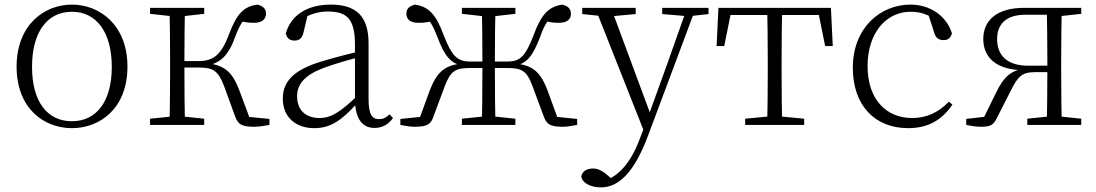

<svg xmlns="http://www.w3.org/2000/svg" viewBox="-20 -542 4757 833"><path d="M292 14C414 14 533 -72 533 -253C533 -433 413 -522 292 -522C171 -522 52 -433 52 -253C52 -72 170 14 292 14ZM292 -16C185 -16 119 -101 119 -252C119 -403 185 -491 292 -491C398 -491 465 -403 465 -252C465 -101 398 -16 292 -16Z M631 0H866V-27L760 -38H740L631 -27ZM631 -482 740 -470H760L866 -482V-508H631ZM715 0H783C781 -48 780 -158 780 -254V-273C780 -349 781 -460 783 -508H715C717 -460 718 -349 718 -283V-226C718 -158 717 -48 715 0ZM999 -40C1012 -2 1028 8 1084 8C1102 8 1128 4 1149 0V-26L1027 -38L1069 -14L1018 -151C987 -233 951 -260 876 -268V-257C934 -268 970 -298 1000 -381C1019 -433 1034 -454 1059 -479L1014 -453C1034 -447 1053 -443 1082 -443C1116 -443 1134 -458 1134 -483C1134 -504 1121 -516 1097 -522C1037 -514 1007 -482 973 -392C938 -298 901 -277 840 -277H748V-249H841C903 -249 926 -237 952 -169Z M1343 14C1415 14 1461 -20 1525 -89H1544L1538 -134C1457 -55 1416 -30 1367 -30C1308 -30 1269 -62 1269 -125C1269 -175 1300 -217 1389 -249C1438 -267 1496 -283 1549 -297V-321C1495 -309 1434 -293 1377 -276C1253 -239 1207 -188 1207 -114C1207 -31 1266 14 1343 14ZM1605 13C1637 13 1665 -1 1685 -30L1670 -46C1654 -31 1642 -25 1625 -25C1595 -25 1579 -44 1579 -113V-354C1579 -473 1524 -522 1415 -522C1313 -522 1242 -476 1220 -397C1224 -377 1237 -366 1257 -366C1278 -366 1291 -375 1297 -402L1316 -482L1280 -454C1323 -481 1362 -492 1402 -492C1482 -492 1520 -463 1520 -350V-102C1523 -30 1549 13 1605 13Z M1717 0C1738 4 1759 8 1778 8C1833 8 1850 -2 1862 -40L1910 -169C1936 -237 1958 -247 2022 -247H2100V-275H2021C1966 -275 1941 -295 1904 -392C1870 -484 1837 -513 1781 -522C1756 -516 1743 -504 1743 -483C1743 -457 1761 -443 1796 -443C1825 -443 1844 -447 1865 -453L1819 -479C1844 -454 1858 -433 1878 -381C1908 -300 1935 -267 1986 -257L1990 -267C1913 -260 1878 -235 1845 -151L1795 -14L1835 -38L1717 -26ZM2484 0V-26L2366 -38L2405 -14L2355 -151C2323 -235 2287 -260 2210 -267L2214 -257C2267 -267 2292 -300 2323 -381C2341 -433 2356 -454 2381 -479L2337 -453C2357 -447 2375 -443 2404 -443C2439 -443 2457 -457 2457 -482C2457 -504 2444 -516 2419 -522C2363 -513 2330 -484 2296 -392C2259 -295 2236 -275 2180 -275H2100V-247H2179C2242 -247 2265 -237 2290 -169L2338 -40C2351 -2 2367 8 2423 8C2441 8 2462 4 2484 0ZM2070 0H2130C2128 -48 2127 -158 2127 -253V-270C2127 -349 2128 -460 2130 -508H2070C2072 -460 2073 -349 2073 -270V-253C2073 -158 2072 -48 2070 0ZM1984 0H2216V-27L2111 -38H2091L1984 -27ZM1984 -482 2091 -470H2111L2216 -482V-508H1984Z M2587 271C2666 271 2733 203 2791 48L2999 -508H2961L2876 -268L2786 -19L2783 -11L2755 62C2719 159 2663 228 2597 242L2617 259L2647 246L2619 221C2597 201 2575 189 2553 189C2528 189 2506 200 2502 223C2506 254 2546 271 2587 271ZM2780 43 2809 -30 2803 -44 2631 -508H2562ZM2506 -481 2604 -471H2628L2738 -481V-508H2506ZM2853 -481 2959 -472H2973L3054 -481V-508H2853Z M3089 -342H3122L3155 -505L3122 -477H3560L3527 -505L3560 -342H3593L3585 -508H3097ZM3213 0H3469V-27L3353 -38H3329L3213 -27ZM3308 0H3374C3372 -48 3371 -158 3371 -226V-283C3371 -349 3372 -460 3374 -508H3308C3310 -460 3311 -349 3311 -283V-226C3311 -158 3310 -48 3308 0Z M3920 14C4011 14 4069 -25 4112 -88L4097 -101C4050 -52 3997 -30 3937 -30C3824 -30 3744 -112 3744 -255C3744 -400 3825 -491 3931 -491C3970 -491 4005 -481 4047 -452L4004 -490L4032 -404C4039 -379 4050 -368 4074 -368C4093 -368 4105 -377 4110 -398C4085 -475 4014 -522 3930 -522C3800 -522 3680 -422 3680 -248C3680 -85 3775 14 3920 14Z M4423 -508C4304 -508 4246 -453 4246 -373C4246 -299 4294 -238 4425 -237L4430 -245C4368 -238 4336 -210 4304 -145L4241 -17L4275 -38L4172 -26V0C4192 4 4214 8 4237 8C4282 8 4292 -2 4309 -38L4367 -152C4396 -210 4415 -229 4469 -229H4554V-257H4441C4353 -257 4306 -298 4306 -373C4306 -436 4344 -478 4428 -478H4554L4562 -470L4671 -482V-508ZM4521 0H4587C4585 -48 4584 -158 4584 -226V-283C4584 -349 4585 -460 4587 -508H4521C4523 -460 4524 -349 4524 -283V-237C4524 -158 4523 -48 4521 0ZM4437 0H4671V-27L4566 -38H4544L4437 -27Z"/></svg>

Font: Source Han Serif CN VF
Style: Regular
Weight: 250
Designer: Ryoko NISHIZUKA 西塚涼子 (kana & ideographs); Frank Grießhammer (Latin, Greek & Cyrillic); Wenlong ZHANG 张文龙 (bopomofo); San
Foundry: Adobe
Version: Version 2.002;hotconv 1.1.0;makeotfexe 2.6.0